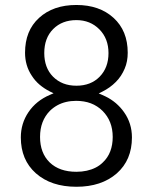

<svg xmlns="http://www.w3.org/2000/svg" viewBox="-20 -733 602 756"><path d="M482.9 -525.4Q482.9 -508.3 480 -492.7Q477.1 -477.1 470.9 -462.6Q464.8 -448.2 456.1 -434.8Q447.3 -421.4 436 -410.2Q424.8 -398.9 411.6 -389.4Q398.4 -379.9 382.8 -372.1L368.7 -365.2L383.3 -358.9Q389.2 -356.4 395 -353.5Q400.9 -350.6 406.2 -347.7Q411.6 -344.7 416.7 -341.3Q421.9 -337.9 426.8 -334.2Q431.6 -330.6 436.3 -326.7Q440.9 -322.8 445.1 -318.6Q449.2 -314.5 453.4 -310.1Q457.5 -305.7 461.2 -301Q464.8 -296.4 468.3 -291.5Q499.5 -247.6 499.5 -191.9Q499.5 -103 439.9 -50.3Q379.4 2.4 280.8 2.4Q181.2 2.4 121.1 -50.8Q62 -103.5 62 -191.9Q62 -247.1 92.3 -291.7Q122.6 -336.4 176.3 -359.4L190.9 -365.7L176.8 -372.6Q153.8 -384.3 135.7 -399.7Q117.7 -415 105 -435.1Q78.6 -474.6 78.6 -525.4Q78.6 -568.8 92.3 -603Q106 -637.2 133.8 -662.6Q161.6 -688 198.2 -700.7Q234.9 -713.4 280.8 -713.4Q371.6 -713.4 427.2 -662.6Q482.9 -611.8 482.9 -525.4ZM423.8 -193.8Q423.8 -225.1 413.8 -250.7Q403.8 -276.4 383.8 -296.4Q374 -306.2 362.3 -313.7Q350.6 -321.3 337.6 -326.2Q324.7 -331.1 310.1 -333.5Q295.4 -335.9 279.8 -335.9Q258.8 -335.9 240.2 -331.5Q221.7 -327.1 205.8 -318.4Q189.9 -309.6 176.8 -296.9Q137.7 -257.3 137.7 -193.8Q137.7 -130.4 175.8 -93.3Q213.9 -56.6 280.8 -56.6Q302.7 -56.6 321.5 -60.8Q340.3 -64.9 356.4 -73Q372.6 -81.1 385.3 -93.8Q404.8 -112.3 414.3 -137.5Q423.8 -162.6 423.8 -193.8ZM280.8 -653.8Q224.6 -653.8 189.5 -618.7Q154.3 -583.5 154.3 -523.9Q154.3 -495.6 162.8 -472.2Q171.4 -448.7 188.7 -431.2Q206.1 -413.6 229.2 -404.5Q252.4 -395.5 280.8 -395.5Q337.9 -395.5 372.6 -431.2Q407.2 -466.8 407.2 -523.9Q407.2 -581.1 371.3 -617.4Q335.4 -653.8 280.8 -653.8Z"/></svg>

Font: Vazir Light
Style: Light
Weight: 300
Designer: Saber Rastikerdar
Foundry: Saber Rastikerdar
Version: Version 30.0.0